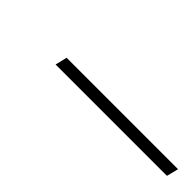

<svg xmlns="http://www.w3.org/2000/svg" viewBox="26 -890 380 380"><g transform="rotate(45 216.5 -699.5)"><path d="M115.2 -687 121.1 -711.9H433.1L426.8 -687Z"/></g></svg>

Font: PlayfairDisplay-Italic
Style: Italic
Weight: 400
Italic angle: -14°
Designer: Claus Eggers Sørensen
Foundry: Claus Eggers Sørensen
Version: Version 1.002;PS 001.002;hotconv 1.0.70;makeotf.lib2.5.58329